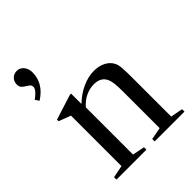

<svg xmlns="http://www.w3.org/2000/svg" viewBox="-237 -986 1116 1116"><g transform="rotate(-45 320.5 -428.5)"><path d="M307 -20 232 -35V-423C249.3 -443 269 -458.3 291 -469C313 -479.7 336 -485 360 -485C399.3 -485 425.3 -469.7 438 -439C442.7 -427.7 445.8 -413.5 447.5 -396.5C449.2 -379.5 450 -356.7 450 -328V-34L375 -20V0H620V-20L545 -34V-338C545 -362 544.8 -381.8 544.5 -397.5C544.2 -413.2 543.5 -426.3 542.5 -437C541.5 -447.7 540.2 -456.2 538.5 -462.5C536.8 -468.8 534.7 -474.7 532 -480C522.7 -498.7 507.7 -513.3 487 -524C466.3 -534.7 442.7 -540 416 -540C384 -540 351.8 -532.7 319.5 -518C287.2 -503.3 256.7 -482.3 228 -455V-540H218L63 -491V-478L137 -450V-35L61 -20V0H307ZM53 -664 69 -640C127.7 -677.3 157 -726 157 -786C157 -805.3 151.5 -822 140.5 -836C129.5 -850 115.3 -857 98 -857C82 -857 68.7 -851.7 58 -841C47.3 -830.3 42 -817 42 -801C42 -788.3 45 -779 51 -773C57 -767 63.8 -761.7 71.5 -757C79.2 -752.3 86 -747.7 92 -743C98 -738.3 101 -731 101 -721C101 -713.7 96.5 -704.7 87.5 -694C78.5 -683.3 67 -673.3 53 -664Z"/></g></svg>

Font: Libre Caslon Text
Style: Regular
Weight: 400
Designer: Pablo Impallari, Rodrigo Fuenzalida
Foundry: Pablo Impallari, Rodrigo Fuenzalida
Version: Version 1.000; ttfautohint (v0.93) -l 8 -r 50 -G 200 -x 14 -